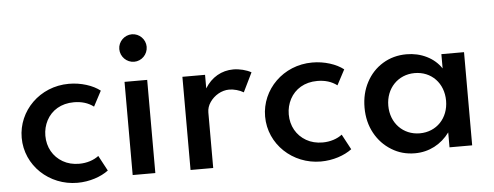

<svg xmlns="http://www.w3.org/2000/svg" viewBox="-51 -902 2704 1051"><g transform="rotate(-5 1301.0 -376.0)"><path d="M335.5 16C403 16 466 -6 506.5 -36.5L461.5 -120.5C435 -100 396.5 -87 354.5 -87C320.5 -87 290.5 -94.5 264.5 -109.5C212.5 -139.5 182.5 -192.5 182.5 -256C182.5 -286 189.5 -314 203 -340C230.5 -391.5 283 -425 353.5 -425C396.5 -425 432.5 -414 462 -391.5L506.5 -475.5C486.5 -491 461.5 -504 431 -513.5C400.5 -523 368.5 -528 335 -528C175 -528 52.5 -403.5 52.5 -256C52.5 -103 181 16 335.5 16Z M702.5 -617C743.5 -617 777.5 -651 777.5 -693C777.5 -734 743.5 -768 702.5 -768C661.5 -768 627 -734 627 -693C627 -651 661.5 -617 702.5 -617ZM764.5 0V-512H640V0Z M1082.5 0V-305C1082.5 -325 1088.5 -343.5 1100.5 -361C1124 -395.5 1164.5 -420 1207 -420C1231.5 -420 1263.5 -411.5 1285.5 -398L1337 -503.5C1311.5 -518 1273 -528 1239 -528C1174.5 -528 1118.5 -496 1082.5 -437.5V-512H958V0Z M1673 16C1740.5 16 1803.5 -6 1844 -36.5L1799 -120.5C1772.5 -100 1734 -87 1692 -87C1658 -87 1628 -94.5 1602 -109.5C1550 -139.5 1520 -192.5 1520 -256C1520 -286 1527 -314 1540.5 -340C1568 -391.5 1620.5 -425 1691 -425C1734 -425 1770 -414 1799.5 -391.5L1844 -475.5C1824 -491 1799 -504 1768.5 -513.5C1738 -523 1706 -528 1672.5 -528C1512.5 -528 1390 -403.5 1390 -256C1390 -103 1518.5 16 1673 16Z M2190.5 16C2268 16 2335.5 -20 2381 -82V0H2505.5V-512H2381V-433.5C2361.5 -463 2334.5 -486.5 2301 -503C2267.5 -519.5 2230.5 -528 2190.5 -528C2141.5 -528 2098 -516 2059.5 -492.5C2021 -469 1991 -436.5 1969.5 -396C1947.5 -355 1936.5 -308.5 1936.5 -256.5C1936.5 -204 1948 -157 1970.5 -116C1993 -75 2023.5 -43 2062 -19.5C2100.5 4.5 2143 16 2190.5 16ZM2226 -90.5C2134.5 -90.5 2067 -160.5 2067 -256C2067 -351.5 2134.5 -421.5 2226 -421.5C2318 -421.5 2384.5 -352.5 2384.5 -256C2384.5 -160 2318 -90.5 2226 -90.5Z"/></g></svg>

Font: Spartan SemiBold
Style: Regular
Weight: 600
Designer: Matt Bailey, Mirko Velimirovic
Foundry: Matt Bailey
Version: Version 1.003